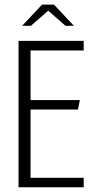

<svg xmlns="http://www.w3.org/2000/svg" viewBox="-20 -793 404 813"><path d="M58.5 -620H334.4V-579.2H109.4V-369.2H318.1L310.1 -329.2H109.4V-40H334.4V0H58.5ZM73.8 -683.8 158 -773.5H208.6L292.8 -683.8H257.3L184.1 -747.8L110.8 -683.8Z"/></svg>

Font: Smooch Sans Thin
Style: Regular
Weight: 100
Designer: Robert E. Leuschke
Foundry: Robert E. Leuschke
Version: Version 1.010